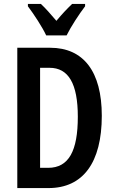

<svg xmlns="http://www.w3.org/2000/svg" viewBox="-20 -957 583 977"><path d="M215 -777H319C340 -820 383 -886 413 -925V-937H347C318 -909 298 -888 267 -851C239 -884 211 -916 188 -937H122V-925C153 -884 196 -818 215 -777ZM498 -368C498 -593 405 -714 235 -714H68V0H227C402 0 498 -129 498 -368ZM376 -363C376 -189 330 -103 225 -103H184V-612H232C328 -612 376 -532 376 -363Z"/></svg>

Font: Noto Sans Khmer ExtraCondensed SemiBold
Style: Regular
Weight: 600
Width: 2
Designer: Danh Hong and the Monotype Design Team
Foundry: Monotype Imaging Inc.
Version: Version 2.004